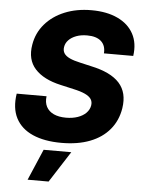

<svg xmlns="http://www.w3.org/2000/svg" viewBox="-63 -787 790 1067"><g transform="rotate(5 332.5 -253.5)"><path d="M300.8 10.7Q205.6 10.7 140.4 -18.1Q75.2 -46.9 46.1 -103Q17.1 -159.2 29.8 -240.2H196.3Q191.9 -205.6 204.8 -181.2Q217.8 -156.7 245.6 -143.8Q273.4 -130.9 314 -130.9Q350.6 -130.9 379.4 -140.9Q408.2 -150.9 426 -168.9Q443.8 -187 447.8 -210.4Q451.2 -231 441.4 -246.1Q431.6 -261.2 407.2 -272.7Q382.8 -284.2 341.8 -293L269 -309.6Q172.4 -331.1 125.2 -383.1Q78.1 -435.1 92.3 -518.6Q103 -584.5 145.5 -634Q188 -683.6 254.4 -710.9Q320.8 -738.3 403.8 -738.3Q489.7 -738.3 550.3 -709.7Q610.8 -681.2 638.9 -628.9Q667 -576.7 656.7 -505.4H493.2Q496.6 -548.8 470.2 -572.8Q443.8 -596.7 391.6 -596.7Q357.9 -596.7 331.5 -586.9Q305.2 -577.1 289.1 -560.3Q272.9 -543.5 269.5 -521.5Q266.1 -501 275.6 -486.1Q285.2 -471.2 307.9 -460.7Q330.6 -450.2 366.7 -442.4L428.2 -428.2Q483.4 -416.5 523.2 -397.5Q563 -378.4 587.2 -351.6Q611.3 -324.7 619.9 -289.6Q628.4 -254.4 621.6 -210.4Q610.4 -140.6 568.8 -91.1Q527.3 -41.5 459.7 -15.4Q392.1 10.7 300.8 10.7ZM131.8 231 206.1 57.6H360.4L249 231Z"/></g></svg>

Font: Inter 24pt ExtraBold
Style: Italic
Weight: 800
Italic angle: -9.3988°
Designer: Rasmus Andersson
Foundry: rsms
Version: Version 4.001;git-66647c0bb